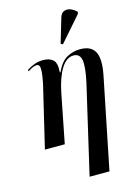

<svg xmlns="http://www.w3.org/2000/svg" viewBox="-150 -883 843 1195"><g transform="rotate(-15 271.5 -285.5)"><path d="M273 235 406 -338Q427 -436 419 -478Q411 -520 371 -520Q325 -520 291 -465Q257 -410 238 -315L176 0H48L143 -400Q153 -449 154.5 -475.5Q156 -502 150.5 -511.5Q145 -521 133 -521Q112 -521 77 -497L74 -506Q97 -521 123 -531Q149 -541 181 -541Q222 -541 244.5 -520.5Q267 -500 262 -440H266Q295 -503 335 -525Q375 -547 421 -547Q491 -547 515.5 -500.5Q540 -454 520 -353L401 235ZM326 -604 313 -611 359 -766Q367 -794 385.5 -802Q404 -810 426 -802.5Q448 -795 468 -775L465 -763Z"/></g></svg>

Font: Noto Serif Display Condensed SemiBold
Style: Italic
Weight: 600
Width: 3
Italic angle: -12°
Designer: Monotype Design Team
Foundry: Monotype Imaging Inc.
Version: Version 2.009